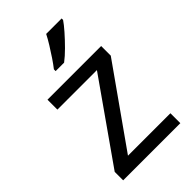

<svg xmlns="http://www.w3.org/2000/svg" viewBox="-230 -848 931 931"><g transform="rotate(-45 235.0 -383.0)"><path d="M431 0H39V-58L327 -468H56V-536H424V-470L140 -68H431ZM383 -756Q371 -738 346 -709.5Q321 -681 292.5 -652.5Q264 -624 240 -606H182V-618Q197 -637 214.5 -663Q232 -689 249 -716.5Q266 -744 277 -766H383Z"/></g></svg>

Font: Noto Sans Chorasmian
Style: Regular
Weight: 400
Designer: Federico Parra Barrios
Foundry: Google LLC
Version: Version 1.004; ttfautohint (v1.8.4.7-5d5b)